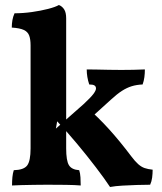

<svg xmlns="http://www.w3.org/2000/svg" viewBox="-20 -737 646 766"><path d="M28 3Q28 -15 29.5 -30.5Q31 -46 35 -58Q75 -59 88.5 -77Q102 -95 102 -145V-556Q102 -580 96.5 -595Q91 -610 75 -617.5Q59 -625 27 -627Q27 -642 29.5 -656.5Q32 -671 38 -684Q72 -684 107.5 -689Q143 -694 172 -701.5Q201 -709 215 -717Q228 -712 236 -699.5Q244 -687 244 -664V-145Q244 -96 255 -78Q266 -60 296 -58Q300 -46 301 -29.5Q302 -13 302 3Q280 1 243 0.5Q206 0 168 0Q142 0 115 0.5Q88 1 65 1.5Q42 2 28 3ZM419 9Q398 -23 362.5 -69.5Q327 -116 286.5 -164.5Q246 -213 208 -253L203 -224L314 -322Q342 -348 352.5 -362Q363 -376 363 -384Q363 -392 357 -396Q351 -400 336 -400Q331 -415 328.5 -430Q326 -445 326 -460Q343 -460 366 -459.5Q389 -459 415 -458.5Q441 -458 464 -458Q487 -458 511.5 -458.5Q536 -459 558 -460Q558 -444 556 -429Q554 -414 549 -400Q525 -399 505.5 -393Q486 -387 466.5 -374.5Q447 -362 422 -339L336 -261L326 -309Q373 -268 415.5 -221Q458 -174 504 -113Q519 -93 531.5 -82Q544 -71 557 -66.5Q570 -62 589 -60Q589 -44 587 -28.5Q585 -13 579 0Q554 0 525.5 1Q497 2 469 3.5Q441 5 419 9Z"/></svg>

Font: Vollkorn
Style: Bold
Weight: 700
Designer: Friedrich Althausen
Foundry: Friedrich Althausen
Version: Version 5.000